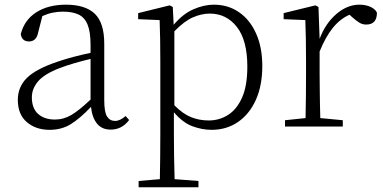

<svg xmlns="http://www.w3.org/2000/svg" viewBox="-20 -541 1639 821"><path d="M367.2 -115.2V-289.1Q332.5 -280.8 298.1 -270.8Q263.7 -260.7 235.8 -250Q169.4 -224.6 142.8 -193.1Q116.2 -161.6 116.2 -125Q116.2 -77.6 143.1 -53.7Q169.9 -29.8 214.8 -29.8Q252.4 -29.8 285.6 -49.6Q318.8 -69.3 367.2 -115.2ZM517.1 -44.9 532.2 -27.8Q501.5 13.2 453.1 13.2Q415.5 13.2 394.8 -12.5Q374 -38.1 369.1 -84Q322.3 -34.7 283 -10.3Q243.7 14.2 191.9 14.2Q133.3 14.2 94.7 -18.8Q56.2 -51.8 56.2 -113.8Q56.2 -168.9 94.5 -207.3Q132.8 -245.6 225.1 -276.9Q257.8 -288.1 294.7 -297.9Q331.5 -307.6 367.2 -314.9V-349.1Q367.2 -405.3 354.2 -436.3Q341.3 -467.3 315.2 -479.2Q289.1 -491.2 249 -491.2Q227.1 -491.2 205.3 -486.8Q183.6 -482.4 161.1 -472.2L143.1 -401.9Q135.7 -363.8 104 -363.8Q73.7 -363.8 68.8 -395Q84 -455.6 135 -488.3Q186 -521 262.2 -521Q344.7 -521 385.3 -482.2Q425.8 -443.4 425.8 -354V-112.8Q425.8 -61 438 -42.5Q450.2 -23.9 472.2 -23.9Q493.2 -23.9 517.1 -44.9Z M725.6 -407.2V-90.8Q761.7 -54.2 796.9 -40Q832 -25.9 872.6 -25.9Q917.5 -25.9 954.8 -49.3Q992.2 -72.8 1014.9 -123.3Q1037.6 -173.8 1037.6 -255.9Q1037.6 -368.7 992.9 -425.8Q948.2 -482.9 877 -482.9Q842.3 -482.9 805.4 -467Q768.6 -451.2 725.6 -407.2ZM718.8 -511.2 722.7 -435.1Q761.7 -481.4 806.9 -501.2Q852.1 -521 894.5 -521Q955.6 -521 1002.4 -488.5Q1049.3 -456.1 1075.4 -397Q1101.6 -337.9 1101.6 -258.8Q1101.6 -174.8 1074 -113.8Q1046.4 -52.7 997.6 -19.3Q948.7 14.2 884.8 14.2Q844.2 14.2 802.7 -1.2Q761.2 -16.6 723.6 -61V32.2Q723.6 75.7 724.4 128.2Q725.1 180.7 726.6 225.1L828.6 232.9V259.8H572.8V232.9L663.6 225.1Q664.6 180.7 665 128.7Q665.5 76.7 665.5 33.2V-277.8Q665.5 -379.9 662.6 -455.1L570.8 -459V-484.9L705.6 -518.1Z M1341.8 -511.2 1346.7 -375Q1371.6 -440.9 1418.2 -481Q1464.8 -521 1516.6 -521Q1543.9 -521 1564.5 -511.5Q1585 -502 1591.8 -486.8Q1591.8 -436 1545.9 -436Q1529.3 -436 1515.9 -444.6Q1502.4 -453.1 1485.8 -467.8L1474.6 -478Q1433.6 -460 1402.6 -421.1Q1371.6 -382.3 1346.7 -320.8V-226.1Q1346.7 -199.7 1347.2 -165.8Q1347.7 -131.8 1348.1 -97.7Q1348.6 -63.5 1349.6 -36.1L1445.8 -26.9V0H1198.7V-26.9L1286.6 -36.1Q1287.6 -77.1 1288.1 -131.3Q1288.6 -185.5 1288.6 -226.1V-280.8Q1288.6 -379.9 1285.6 -455.1L1192.9 -459V-484.9L1328.6 -518.1Z"/></svg>

Font: Source Han Serif CN ExtraLight
Style: Regular
Weight: 250
Designer: Ryoko NISHIZUKA  (kana & ideographs); Frank Grießhammer (Latin, Greek & Cyrillic); Wenlong ZHANG  (bopomofo); Sandoll Co
Foundry: Adobe Systems Incorporated
Version: Version 1.001;PS 1.001;hotconv 16.6.54;makeotf.lib2.5.65590